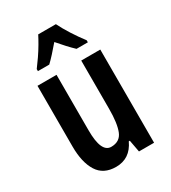

<svg xmlns="http://www.w3.org/2000/svg" viewBox="-189 -862 862 969"><g transform="rotate(-30 242.0 -378.0)"><path d="M424 -543V0H336L323 -70H317Q280 10 198 10Q125 10 91.5 -43.5Q58 -97 58 -189V-543H169V-219Q169 -90 227 -90Q278 -90 295.5 -133.5Q313 -177 313 -262V-543ZM294 -766Q310 -733 335.5 -693Q361 -653 388 -618V-606H322Q304 -623 284 -644.5Q264 -666 242 -692Q220 -666 199.5 -643.5Q179 -621 163 -606H97V-618Q113 -639 131.5 -666Q150 -693 165.5 -719.5Q181 -746 191 -766Z"/></g></svg>

Font: Noto Sans Thai Looped ExtraCondensed SemiBold
Style: Regular
Weight: 600
Width: 2
Designer: Sasikarn Vongin, Ben Mitchell
Foundry: The Fontpad Ltd
Version: Version 1.001; ttfautohint (v1.8.4.7-5d5b)